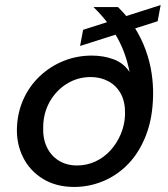

<svg xmlns="http://www.w3.org/2000/svg" viewBox="-20 -728 665 760"><path d="M274 12Q202 12 150 -20Q98 -52 71.5 -105Q45 -158 47 -221Q49 -282 72.5 -334.5Q96 -387 137 -426Q178 -465 231 -486.5Q284 -508 344 -508Q389 -508 429 -493.5Q469 -479 493 -443Q486 -478 474.5 -511.5Q463 -545 445 -577.5Q427 -610 403.5 -640.5Q380 -671 350 -700H447Q486 -662 513 -619Q540 -576 556.5 -530.5Q573 -485 580 -439Q587 -393 586 -348Q584 -259 557.5 -191.5Q531 -124 487.5 -79Q444 -34 388.5 -11Q333 12 274 12ZM285 -73Q323 -73 357 -88.5Q391 -104 417 -132.5Q443 -161 458.5 -198Q474 -235 475 -276Q476 -324 458.5 -356.5Q441 -389 409.5 -406Q378 -423 339 -423Q288 -423 245.5 -397Q203 -371 177.5 -326.5Q152 -282 151 -227Q149 -180 165.5 -145.5Q182 -111 213 -92Q244 -73 285 -73ZM297 -546 309 -610 616 -708 604 -644Z"/></svg>

Font: DM Sans 18pt Medium
Style: Italic
Weight: 500
Italic angle: -10°
Designer: Colophon Foundry, Jonny Pinhorn
Foundry: Colophon Foundry
Version: Version 4.004;gftools[0.9.30]